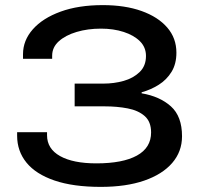

<svg xmlns="http://www.w3.org/2000/svg" viewBox="-20 -719 788 751"><path d="M374 12Q266 12 193 -13Q120 -38 83.5 -83Q47 -128 47 -188V-202H164V-190Q164 -137 215 -108.5Q266 -80 357 -80Q460 -80 515.5 -110.5Q571 -141 571 -201Q571 -243 546 -265Q521 -287 479.5 -295Q438 -303 390 -303H272V-392H385Q426 -392 463.5 -402.5Q501 -413 526 -437Q551 -461 551 -500Q551 -534 527.5 -557.5Q504 -581 464 -594Q424 -607 375 -607Q323 -607 279.5 -594Q236 -581 210 -557.5Q184 -534 184 -501V-489H70V-507Q70 -561 108.5 -604.5Q147 -648 217 -673.5Q287 -699 382 -699Q469 -699 533.5 -676Q598 -653 634 -611.5Q670 -570 670 -513Q670 -469 651 -438Q632 -407 601 -387.5Q570 -368 534 -358V-354Q605 -342 648.5 -303Q692 -264 692 -186Q692 -126 653.5 -81.5Q615 -37 544 -12.5Q473 12 374 12Z"/></svg>

Font: Archivo Expanded Medium
Style: Regular
Weight: 500
Width: 7
Designer: Hector Gatti
Foundry: Omnibus-Type
Version: Version 2.001